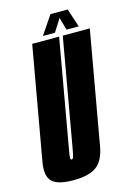

<svg xmlns="http://www.w3.org/2000/svg" viewBox="-146 -851 628 916"><g transform="rotate(-15 168.5 -393.0)"><path d="M99.5 4.5Q21.5 4.5 -5.8 -23.5Q-33 -51.5 -21 -118.5L77.5 -675H210.5L115.5 -137Q111 -112.5 111 -103Q110.5 -96 113.5 -94.5Q115 -93.5 116.5 -93.5Q123 -93.5 126 -103Q129 -112.5 133.5 -137L228.5 -675H362L263.5 -118.5Q252 -51.5 214.8 -23.5Q177.5 4.5 99.5 4.5ZM136.5 -698 198.5 -789.5H283.5L313.5 -698H253.5L235.5 -760.5L196 -698Z"/></g></svg>

Font: Anybody UltraCondensed Regular
Style: Bold Italic
Weight: 700
Width: 1
Italic angle: -10°
Designer: Tyler Finck
Foundry: Etcetera Type Company
Version: Version 1.010; ttfautohint (v1.8.3) -l 8 -r 50 -G 200 -x 14 